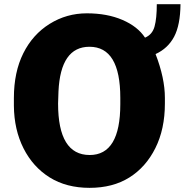

<svg xmlns="http://www.w3.org/2000/svg" viewBox="-20 -864 890 925"><path d="M46.9 -354.5V-391.6Q46.9 -516.6 92.3 -607.4Q137.7 -698.2 219.2 -749Q300.8 -799.8 398.4 -799.8Q496.1 -799.8 569.8 -768.1Q643.6 -736.3 678.7 -682.6Q713.9 -697.3 724.6 -736.3Q735.4 -775.4 735.4 -843.8H849.6Q848.6 -743.2 818.8 -687Q789.1 -630.9 729.5 -603.5Q774.4 -487.3 774.4 -392.6V-365.2Q774.4 -242.2 728.5 -150.4Q682.6 -58.6 603 -8.8Q523.4 41 411.6 41Q299.8 41 219.2 -9.3Q138.7 -59.6 93.3 -149.4Q47.9 -239.3 46.9 -354.5ZM259.8 -365.2Q259.8 -117.2 412.1 -117.2Q559.6 -117.2 559.6 -362.3V-392.6Q559.6 -638.7 411.1 -638.7Q271.5 -638.7 261.7 -422.9Z"/></svg>

Font: GenEi M Gothic v2 Black
Style: Regular
Weight: 900
Version: Version 2.0